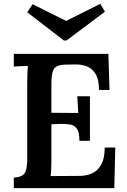

<svg xmlns="http://www.w3.org/2000/svg" viewBox="-20 -981 663 1001"><path d="M394 -247Q394 -290 381.5 -309Q369 -328 345.5 -332Q322 -336 289 -335L248 -333V-148Q248 -121 247 -98.5Q246 -76 244 -63L397 -64Q431 -64 460.5 -77.5Q490 -91 508 -123.5Q526 -156 526 -212H581L576 0H52V-55Q93 -57 107.5 -76.5Q122 -96 122 -154V-553Q122 -578 123 -601Q124 -624 126 -637Q109 -637 87 -636Q65 -635 52 -634V-700H545L551 -512H496Q496 -568 477.5 -597Q459 -626 430 -636Q401 -646 370 -645L318 -644Q278 -643 263 -624Q248 -605 248 -546V-393L388 -392L383 -479H449V-247ZM313 -770 122 -917 150 -959 325 -872 503 -961 527 -920 327 -770Z"/></svg>

Font: Lora SemiBold
Style: Regular
Weight: 600
Designer: Olga Karpushina, Alexei Vanyashin (Cyrillic)
Foundry: Cyreal
Version: Version 3.011; ttfautohint (v1.8.4.7-5d5b)